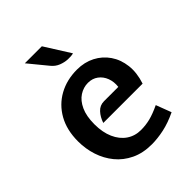

<svg xmlns="http://www.w3.org/2000/svg" viewBox="-213 -855 981 981"><g transform="rotate(-45 278.0 -364.0)"><path d="M305 12Q241.5 12 193.5 -11Q145.5 -34 113.5 -73Q81.5 -112 65.2 -161.8Q49 -211.5 49 -265.5Q49 -347.5 82.2 -406.5Q115.5 -465.5 173.2 -497.2Q231 -529 304.5 -529Q358.5 -529 401.5 -506.8Q444.5 -484.5 471.5 -445.2Q498.5 -406 504.8 -353.5Q511 -301 491 -241H207Q217.5 -273 237.8 -295Q258 -317 288 -317H391.5Q395.5 -350.5 384.8 -379Q374 -407.5 351 -424.5Q328 -441.5 296.5 -441.5Q263.5 -441.5 234.5 -422.8Q205.5 -404 187.8 -365.5Q170 -327 170 -268Q170 -210 188.8 -167.5Q207.5 -125 241 -102Q274.5 -79 318 -79Q352.5 -79 385.2 -87.2Q418 -95.5 461 -116L492.5 -33Q440.5 -8 393.8 2Q347 12 305 12ZM349 -602Q332 -597.5 308.8 -598.8Q285.5 -600 262 -609.2Q238.5 -618.5 221.5 -639.5L139 -740H262Z"/></g></svg>

Font: Expletus Sans SemiBold
Style: Regular
Weight: 600
Version: Version 7.500